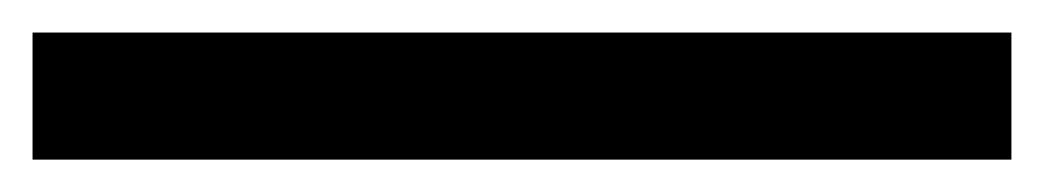

<svg xmlns="http://www.w3.org/2000/svg" viewBox="-20 -20 642 118"><path d="M0 0V78.1H601.6V0Z"/></svg>

Font: Giphurs
Style: Regular
Weight: 400
Version: Version 2.010